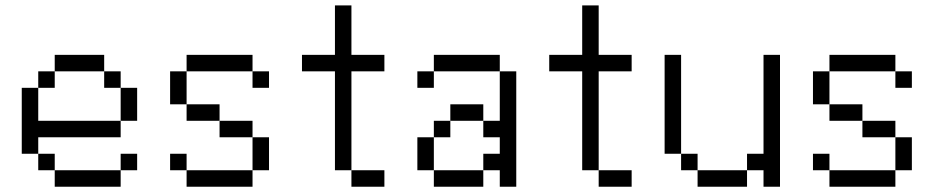

<svg xmlns="http://www.w3.org/2000/svg" viewBox="-20 -708 3540 728"><path d="M62.5 -375H125V-312.5H62.5ZM62.5 -312.5H125V-250H62.5ZM62.5 -250H125V-187.5H62.5ZM62.5 -187.5H125V-125H62.5ZM125 -125H187.5V-62.5H125ZM187.5 -62.5H250V0H187.5ZM250 -62.5H312.5V0H250ZM312.5 -62.5H375V0H312.5ZM125 -437.5H187.5V-375H125ZM187.5 -500H250V-437.5H187.5ZM250 -500H312.5V-437.5H250ZM312.5 -500H375V-437.5H312.5ZM375 -437.5H437.5V-375H375ZM437.5 -375H500V-312.5H437.5ZM437.5 -312.5H500V-250H437.5ZM375 -250H437.5V-187.5H375ZM312.5 -250H375V-187.5H312.5ZM250 -250H312.5V-187.5H250ZM187.5 -250H250V-187.5H187.5ZM125 -250H187.5V-187.5H125ZM437.5 -125H500V-62.5H437.5ZM375 -62.5H437.5V0H375Z M625 -437.5H687.5V-375H625ZM687.5 -500H750V-437.5H687.5ZM750 -500H812.5V-437.5H750ZM812.5 -500H875V-437.5H812.5ZM875 -500H937.5V-437.5H875ZM937.5 -437.5H1000V-375H937.5ZM875 -250H937.5V-187.5H875ZM937.5 -125H1000V-62.5H937.5ZM875 -62.5H937.5V0H875ZM812.5 -62.5H875V0H812.5ZM750 -62.5H812.5V0H750ZM625 -125H687.5V-62.5H625ZM687.5 -62.5H750V0H687.5ZM937.5 -187.5H1000V-125H937.5ZM625 -375H687.5V-312.5H625ZM687.5 -312.5H750V-250H687.5ZM812.5 -250H875V-187.5H812.5ZM750 -312.5H812.5V-250H750Z M1312.5 -500H1437.5V-437.5H1312.5V-62.5H1250V-437.5H1125V-500H1250V-687.5H1312.5ZM1312.5 -62.5H1437.5V0H1312.5Z M1562.5 -437.5H1625V-375H1562.5ZM1625 -500H1687.5V-437.5H1625ZM1687.5 -500H1750V-437.5H1687.5ZM1750 -500H1812.5V-437.5H1750ZM1812.5 -500H1875V-437.5H1812.5ZM1875 -437.5H1937.5V-375H1875ZM1875 -375H1937.5V-312.5H1875ZM1875 -312.5H1937.5V-250H1875ZM1875 -250H1937.5V-187.5H1875ZM1875 -187.5H1937.5V-125H1875ZM1750 -62.5H1812.5V0H1750ZM1687.5 -62.5H1750V0H1687.5ZM1625 -62.5H1687.5V0H1625ZM1562.5 -125H1625V-62.5H1562.5ZM1562.5 -187.5H1625V-125H1562.5ZM1625 -250H1687.5V-187.5H1625ZM1687.5 -312.5H1750V-250H1687.5ZM1750 -312.5H1812.5V-250H1750ZM1812.5 -250H1875V-187.5H1812.5ZM1875 -125H1937.5V-62.5H1875ZM1812.5 -125H1875V-62.5H1812.5ZM1875 -62.5H1937.5V0H1875Z M2250 -500H2375V-437.5H2250V-62.5H2187.5V-437.5H2062.5V-500H2187.5V-687.5H2250ZM2250 -62.5H2375V0H2250Z M2500 -500H2562.5V-437.5H2500ZM2500 -437.5H2562.5V-375H2500ZM2500 -375H2562.5V-312.5H2500ZM2500 -312.5H2562.5V-250H2500ZM2500 -250H2562.5V-187.5H2500ZM2500 -187.5H2562.5V-125H2500ZM2562.5 -125H2625V-62.5H2562.5ZM2625 -62.5H2687.5V0H2625ZM2687.5 -62.5H2750V0H2687.5ZM2812.5 -125H2875V-62.5H2812.5ZM2750 -62.5H2812.5V0H2750ZM2875 -125H2937.5V-62.5H2875ZM2875 -250H2937.5V-187.5H2875ZM2875 -312.5H2937.5V-250H2875ZM2875 -437.5H2937.5V-375H2875ZM2875 -500H2937.5V-437.5H2875ZM2875 -375H2937.5V-312.5H2875ZM2875 -187.5H2937.5V-125H2875ZM2875 -62.5H2937.5V0H2875Z M3062.5 -437.5H3125V-375H3062.5ZM3125 -500H3187.5V-437.5H3125ZM3187.5 -500H3250V-437.5H3187.5ZM3250 -500H3312.5V-437.5H3250ZM3312.5 -500H3375V-437.5H3312.5ZM3375 -437.5H3437.5V-375H3375ZM3312.5 -250H3375V-187.5H3312.5ZM3375 -125H3437.5V-62.5H3375ZM3312.5 -62.5H3375V0H3312.5ZM3250 -62.5H3312.5V0H3250ZM3187.5 -62.5H3250V0H3187.5ZM3062.5 -125H3125V-62.5H3062.5ZM3125 -62.5H3187.5V0H3125ZM3375 -187.5H3437.5V-125H3375ZM3062.5 -375H3125V-312.5H3062.5ZM3125 -312.5H3187.5V-250H3125ZM3250 -250H3312.5V-187.5H3250ZM3187.5 -312.5H3250V-250H3187.5Z"/></svg>

Font: ChillBitmapSE 16px
Style: Regular
Weight: 400
Designer: Designed by Warren2060
Foundry: ChillType
Version: Version 1.000